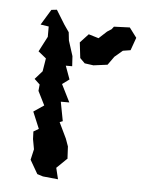

<svg xmlns="http://www.w3.org/2000/svg" viewBox="-45 -569 488 629"><g transform="rotate(5 199.0 -254.5)"><path d="M201 -431 207 -380 223 -364 252 -360 298 -366 318 -394 344 -416 369 -420 384 -462 360 -494 308 -492 301 -483 287 -474 261 -450 228 -460ZM64 -299 82 -282 80 -261 103 -215 69 -192 92 -137 75 -127 76 -102 82 -69 74 -34 100 11 119 17 169 22 160 -15 195 -49H194L192 -88L183 -113L158 -165L168 -169L156 -232H184L155 -290L178 -307L162 -351H183L181 -384L165 -434L162 -461L146 -484L117 -531L99 -529L68 -478L95 -474V-440L69 -390L95 -369L88 -326ZM252 -360 260 -359Z"/></g></svg>

Font: チョークS
Style: Regular
Weight: 400
Designer: [Stick] Fontworks Inc.
Foundry: [Stick] Fontworks Inc.
Version: Version 1.200;FEAKit 1.0